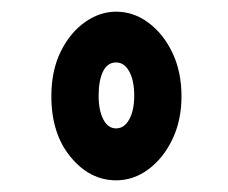

<svg xmlns="http://www.w3.org/2000/svg" viewBox="-20 -695 390 329"><path d="M179 -386Q134 -386 101 -426Q68 -466 68 -530Q68 -574 84 -606.5Q100 -639 125.5 -657Q151 -675 179 -675Q209 -675 234.5 -656Q260 -637 275.5 -604.5Q291 -572 291 -530Q291 -489 275.5 -456.5Q260 -424 234.5 -405Q209 -386 179 -386ZM179 -475Q193 -475 201.5 -490.5Q210 -506 210 -531Q210 -557 201.5 -572.5Q193 -588 179 -588Q164 -588 156.5 -572.5Q149 -557 149 -531Q149 -506 157 -490.5Q165 -475 179 -475Z"/></svg>

Font: Inconsolata ExtraCondensed ExtraBold
Style: Regular
Weight: 800
Width: 2
Monospace: yes
Designer: Raph Levien, Cyreal, Brenton Simpson
Foundry: Raph Levien, Cyreal, Google
Version: Version 3.001; ttfautohint (v1.8.2.53-6de2)